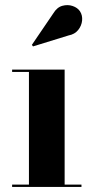

<svg xmlns="http://www.w3.org/2000/svg" viewBox="-20 -733 360 753"><path d="M249 -594 109.5 -551 105 -557 189 -680.5Q203.5 -704.5 224.5 -710.2Q245.5 -716 264.8 -709.5Q284 -703 293.5 -689Q304 -673 302 -652.5Q300 -632 286.5 -615.2Q273 -598.5 249 -594ZM27.5 -9H93.5V-451H27.5V-460H233.5V-9H299.5V0H27.5Z"/></svg>

Font: Bodoni* 24pt
Style: Bold
Weight: 700
Version: Version 2.3